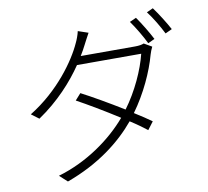

<svg xmlns="http://www.w3.org/2000/svg" viewBox="-93 -937 1186 1095"><g transform="rotate(-10 500.0 -389.5)"><path d="M409 -637C422 -658 433 -678 442 -696C451 -713 464 -739 476 -760L417 -780C413 -759 401 -729 394 -715C352 -621 242 -464 71 -359L115 -326C233 -406 320 -503 379 -590H751C729 -500 677 -385 608 -292C524 -344 430 -398 370 -429L337 -392C396 -360 491 -304 575 -250C482 -141 338 -36 168 14L213 55C400 -13 531 -116 619 -222C658 -197 691 -173 715 -154L749 -199C724 -217 690 -240 651 -264C724 -364 777 -481 803 -576C806 -587 814 -608 820 -619L775 -645C763 -640 747 -637 723 -637ZM719 -780C746 -743 782 -682 801 -642L840 -660C818 -703 782 -762 757 -797ZM824 -817C853 -780 886 -724 908 -680L947 -698C927 -736 888 -798 861 -834Z"/></g></svg>

Font: Noto Sans CJK KR Light
Style: Regular
Weight: 300
Designer: Ryoko NISHIZUKA (kana & ideographs); Paul D. Hunt (Latin, Greek & Cyrillic); Wenlong ZHANG (bopomofo); Sandoll Communica
Foundry: Adobe Systems Incorporated
Version: Version 1.004;PS 1.004;hotconv 1.0.82;makeotf.lib2.5.63406